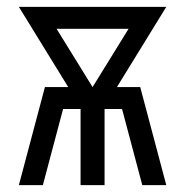

<svg xmlns="http://www.w3.org/2000/svg" viewBox="-20 -540 540 560"><path d="M35 0 111 -286H179L35 -520H465L321 -286H389L465 0H395L336 -222H285V0H215V-222H164L105 0ZM250 -286 355 -456H145Z"/></svg>

Font: Iosevka Term Curly
Style: Regular
Weight: 400
Designer: Belleve Invis
Foundry: Belleve Invis
Version: Version 32.3.0